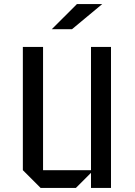

<svg xmlns="http://www.w3.org/2000/svg" viewBox="-20 -921 663 941"><path d="M524 0H426V-74L352 0H179L92 -87V-691H191V-87H426V-691H524ZM481 -901 333 -778H234L357 -901Z"/></svg>

Font: Iceberg
Style: Regular
Weight: 400
Designer: Victor Kharyk
Foundry: Cyreal (www.cyreal.org)
Version: Version 1.002